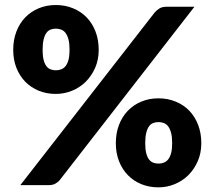

<svg xmlns="http://www.w3.org/2000/svg" viewBox="-20 -756 876 784"><path d="M383 -552Q383 -512 368.5 -479Q354 -446 330 -422.2Q306 -398.5 274.2 -385.5Q242.5 -372.5 208 -372.5Q170 -372.5 138.2 -385.5Q106.5 -398.5 83.2 -422.2Q60 -446 47 -479Q34 -512 34 -552Q34 -593.5 47 -627.2Q60 -661 83.2 -685Q106.5 -709 138.2 -722.2Q170 -735.5 208 -735.5Q246 -735.5 278.2 -722.2Q310.5 -709 333.8 -685Q357 -661 370 -627.2Q383 -593.5 383 -552ZM264 -552Q264 -577.5 259.8 -594.2Q255.5 -611 248 -621Q240.5 -631 230.2 -635Q220 -639 208 -639Q196 -639 186 -635Q176 -631 169 -621Q162 -611 158 -594.2Q154 -577.5 154 -552Q154 -528 158 -512Q162 -496 169 -486.5Q176 -477 186 -473Q196 -469 208 -469Q220 -469 230.2 -473Q240.5 -477 248 -486.5Q255.5 -496 259.8 -512Q264 -528 264 -552ZM612 -705.5Q619.5 -714 630.5 -721.2Q641.5 -728.5 661 -728.5H774L225 -22Q217.5 -12.5 206.2 -6.2Q195 0 179 0H63ZM802 -171Q802 -131 787.5 -97.8Q773 -64.5 749 -40.8Q725 -17 693.2 -4Q661.5 9 627 9Q589 9 557.2 -4Q525.5 -17 502.2 -40.8Q479 -64.5 466 -97.8Q453 -131 453 -171Q453 -212.5 466 -246.2Q479 -280 502.2 -304Q525.5 -328 557.2 -341.2Q589 -354.5 627 -354.5Q665 -354.5 697.2 -341.2Q729.5 -328 752.8 -304Q776 -280 789 -246.2Q802 -212.5 802 -171ZM683 -171Q683 -196 678.8 -212.8Q674.5 -229.5 667 -239.5Q659.5 -249.5 649.2 -253.5Q639 -257.5 627 -257.5Q615 -257.5 605 -253.5Q595 -249.5 588 -239.5Q581 -229.5 577 -212.8Q573 -196 573 -171Q573 -147 577 -131Q581 -115 588 -105.5Q595 -96 605 -92Q615 -88 627 -88Q639 -88 649.2 -92Q659.5 -96 667 -105.5Q674.5 -115 678.8 -131Q683 -147 683 -171Z"/></svg>

Font: Lato Black
Style: Regular
Weight: 900
Designer: Lukasz Dziedzic
Foundry: tyPoland Lukasz Dziedzic
Version: Version 2.007; 2014-02-27